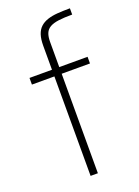

<svg xmlns="http://www.w3.org/2000/svg" viewBox="-142 -805 629 867"><g transform="rotate(-20 172.0 -371.5)"><path d="M138 0V-478H30V-510H138V-625Q138 -657 145 -678Q152 -699 166 -712Q180 -725 201 -732Q222 -739 249 -741Q276 -743 309 -743V-713Q269 -713 243 -709.5Q217 -706 201.5 -697Q186 -688 179.5 -672Q173 -656 173 -631V-510H309V-478H173V0Z"/></g></svg>

Font: Saira Thin
Style: Regular
Weight: 100
Designer: Hector Gatti with collaboration of the Omnibus-Type team
Foundry: Omnibus-Type
Version: Version 1.101